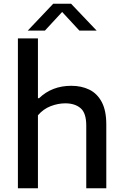

<svg xmlns="http://www.w3.org/2000/svg" viewBox="-20 -1015 663 1035"><path d="M76.5 0V-808H184.5V-485.5H190.5Q260 -552.5 364.5 -552.5Q419 -552.5 461.5 -531.8Q504 -511 528.5 -465Q553 -419 553 -344V0H445V-338Q445 -406 414.2 -432Q383.5 -458 332 -458Q293 -458 253.2 -442.8Q213.5 -427.5 184.5 -393.5V0ZM129.5 -850 267 -995H363L501 -850H408L315 -950.5L222 -850Z"/></svg>

Font: Encode Sans SmExp Md
Style: Regular
Weight: 500
Width: 6
Designer: Multiple Designers
Foundry: Impallari Type
Version: Version 3.002; ttfautohint (v1.8.3) -l 8 -r 50 -G 200 -x 14 